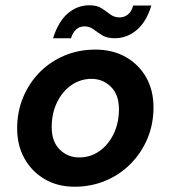

<svg xmlns="http://www.w3.org/2000/svg" viewBox="-20 -696 647 728"><path d="M263 12Q198 12 149 -17Q100 -46 72.5 -95.5Q45 -145 45 -209Q45 -272 67.5 -326.5Q90 -381 130.5 -422Q171 -463 225 -485.5Q279 -508 341 -508Q407 -508 456.5 -480Q506 -452 534 -403Q562 -354 562 -289Q562 -225 539 -170.5Q516 -116 475.5 -75Q435 -34 380.5 -11Q326 12 263 12ZM280 -99Q323 -99 357 -123Q391 -147 411 -188.5Q431 -230 431 -282Q431 -337 400.5 -367Q370 -397 327 -397Q285 -397 250.5 -373Q216 -349 196 -307.5Q176 -266 176 -214Q176 -159 206.5 -129Q237 -99 280 -99ZM181 -551Q202 -616 238 -646Q274 -676 319 -676Q348 -676 365.5 -664.5Q383 -653 398 -641.5Q413 -630 434 -630Q451 -630 465 -641Q479 -652 485 -675H554Q534 -611 497 -581Q460 -551 415 -551Q386 -551 368 -562Q350 -573 335 -584.5Q320 -596 300 -596Q264 -596 249 -551Z"/></svg>

Font: DeepMind Sans
Style: Bold Italic
Weight: 700
Italic angle: -10°
Designer: Jonny Pinhorn / Modifications: Colophon Foundry
Foundry: Colophon Foundry
Version: Version 1.002; ttfautohint (v1.8.2)